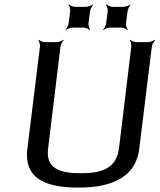

<svg xmlns="http://www.w3.org/2000/svg" viewBox="-20 -840 723 870"><path d="M346 -55C252 -55 186 -76 198 -167L254 -629C255 -638 263 -653 269 -658L267 -660C261 -655 246 -649 237 -649H184C175 -649 160 -655 156 -660L154 -658C158 -653 162 -638 161 -629L104 -166C87 -25 196 10 336 10C505 10 597 -49 611 -166L668 -629C669 -638 677 -653 683 -658L681 -660C675 -655 660 -649 651 -649H598C589 -649 574 -655 570 -660L568 -658C572 -653 576 -638 575 -629L519 -167C507 -76 440 -55 346 -55ZM381 -735 388 -789C389 -798 397 -813 402 -818L401 -820C395 -815 379 -809 370 -809H320C311 -809 297 -815 293 -820L290 -818C295 -813 299 -798 298 -789L291 -735C290 -726 282 -711 277 -706L278 -704C284 -709 300 -715 309 -715H359C368 -715 382 -709 386 -704L389 -706C384 -711 380 -726 381 -735ZM551 -735 558 -789C559 -798 567 -813 572 -818L571 -820C565 -815 549 -809 540 -809H490C481 -809 467 -815 463 -820L460 -818C465 -813 469 -798 468 -789L461 -735C460 -726 452 -711 447 -706L448 -704C454 -709 470 -715 479 -715H529C538 -715 552 -709 556 -704L559 -706C554 -711 550 -726 551 -735Z"/></svg>

Font: Gamestation Storm Oblique 
Style: Italic
Weight: 400
Designer: Jonas Hecksher
Foundry: Jonas Hecksher, Playtypeª, e-types AS
Version: Version 1.003